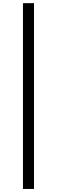

<svg xmlns="http://www.w3.org/2000/svg" viewBox="-20 -982 367 1236"><path d="M198.9 234.4H127.8V-961.6H198.9Z"/></svg>

Font: Fast_Sans
Style: Regular
Weight: 400
Designer: Rasmus Andersson
Foundry: rsms
Version: Version 3.018;git-588b23468